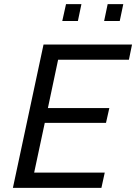

<svg xmlns="http://www.w3.org/2000/svg" viewBox="-20 -902 654 922"><path d="M297 -882 279 -801H354L371 -882ZM497 -882 480 -801H555L572 -882ZM189 -688 42 0H467L483 -73H144L195 -312H489L505 -383H210L259 -615H599L614 -688Z"/></svg>

Font: Saira UNSAM
Style: Italic
Weight: 400
Italic angle: -12°
Designer: Hector Gatti with collaboration of the Omnibus-Type team
Foundry: Omnibus-Type
Version: Version 0.072;PS 000.072;hotconv 1.0.88;makeotf.lib2.5.64775